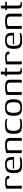

<svg xmlns="http://www.w3.org/2000/svg" viewBox="2016 -2562 551 4624"><g transform="rotate(-90 2292.0 -249.5)"><path d="M130.5 0H86.3Q73.1 0 66.5 -6.3Q60 -12.7 60 -30.7V-379Q81.6 -385.5 120.2 -393.8Q158.9 -402 216.3 -402Q270.1 -402 301.5 -394.6Q333 -387.2 347.7 -373.9Q362.4 -360.6 366.5 -342.2Q370.7 -323.8 370.7 -300.8H303.5L302.8 -314.8Q302 -338.4 288.3 -348.7Q274.5 -359.1 255.2 -361.8Q236 -364.4 217.4 -364.4Q188.3 -364.4 165.8 -359.2Q143.3 -353.9 130.5 -345.9Z M640.1 6.5Q582.1 6.5 542.6 -1.9Q503.1 -10.3 479.3 -32.2Q455.5 -54.2 445.3 -93.8Q435 -133.4 435 -196.1Q435 -268.5 452.9 -314.2Q470.7 -360 516.7 -381.9Q562.7 -403.7 645.5 -403.7Q709.7 -403.7 748.5 -387.1Q787.2 -370.5 804.6 -335Q822.1 -299.5 822.1 -244.1V-187H539.6Q539.6 -199.4 545.7 -207.9Q551.8 -216.4 567.7 -216.4H759L758.3 -245Q756.8 -306.6 731.3 -334.8Q705.9 -363 643.2 -363Q590.5 -363 560.4 -346.9Q530.4 -330.7 518.1 -294.7Q505.8 -258.7 505.8 -197.2Q505.8 -131 519.3 -96.6Q532.9 -62.1 564.7 -49.7Q596.6 -37.3 652.2 -37.3Q671.2 -37.3 695.7 -38.5Q720.3 -39.8 744.9 -42.1Q769.5 -44.5 789.2 -47.7Q808.9 -50.9 816.6 -54.6V-42.8Q816.6 -33.2 811.5 -24.2Q806.4 -15.2 789 -8.6Q766.6 -0.3 729.1 3.1Q691.7 6.5 640.1 6.5Z M939 0Q916 0 916 -23.5V-370.1Q945.5 -383.3 992.8 -393Q1040.2 -402.7 1101.6 -402.7Q1160.5 -402.7 1196.3 -395.1Q1232.1 -387.5 1250.9 -371.4Q1269.7 -355.3 1276.2 -329.8Q1282.7 -304.2 1282.7 -268.2V-29.7Q1282.7 -19 1280.5 -12.2Q1278.4 -5.3 1271.5 -2.5Q1264.7 0.3 1251.7 0.3L1213.2 0V-281.8Q1213.2 -322.5 1187.3 -341.4Q1161.4 -360.3 1101.9 -360.3Q1083 -360.3 1060.6 -357.3Q1038.1 -354.3 1018 -348.8Q997.9 -343.4 985.5 -334.2V0Z M1597.6 5.5Q1519.6 5.5 1471.6 -10.4Q1423.6 -26.2 1402.3 -69.7Q1381 -113.2 1381 -196.6Q1381 -282.2 1402.3 -327Q1423.6 -371.7 1471.6 -388.4Q1519.6 -405 1597.6 -405Q1623.6 -405 1646.3 -402.9Q1668.9 -400.7 1697.8 -395.7Q1714.4 -393.7 1724 -388.6Q1733.7 -383.4 1738 -373.9Q1742.3 -364.4 1742.3 -346.2Q1730.5 -351.6 1707.3 -356Q1684.1 -360.4 1658.2 -362.6Q1632.3 -364.8 1611.6 -364.8Q1552 -364.8 1517.1 -349.4Q1482.2 -334 1467.6 -298.2Q1453 -262.5 1453 -200.5Q1453 -138.8 1467.2 -102.5Q1481.5 -66.3 1516 -51.3Q1550.5 -36.2 1611.6 -36.2Q1639.7 -36.2 1664.9 -38.8Q1690 -41.4 1710.3 -45.9Q1730.5 -50.4 1742.3 -55.6V-33.8Q1742.3 -19.3 1723.7 -10.6Q1705.1 -2 1672.9 1.8Q1640.7 5.5 1597.6 5.5Z M2015.7 5.5Q1970.2 5.5 1933.6 -1.3Q1896.9 -8 1870.5 -29Q1844.1 -50.1 1830 -90.9Q1816 -131.8 1816 -199Q1816 -266.2 1830 -307.1Q1844.1 -347.9 1870.5 -369Q1896.9 -390 1933.6 -396.7Q1970.2 -403.5 2015.7 -403.5Q2060.9 -403.5 2097.4 -396.7Q2133.9 -390 2160.1 -369Q2186.3 -347.9 2200.3 -307.1Q2214.3 -266.2 2214.3 -199Q2214.3 -131.1 2200.3 -90.2Q2186.3 -49.3 2160 -28.7Q2133.6 -8 2097.1 -1.3Q2060.6 5.5 2015.7 5.5ZM2015.7 -33.4Q2055.9 -33.4 2084.5 -45.1Q2113 -56.8 2127.9 -92.1Q2142.8 -127.3 2142.8 -199Q2142.8 -270.7 2127.9 -306Q2113 -341.4 2084.5 -353Q2055.9 -364.6 2015.7 -364.6Q1975.7 -364.6 1947.1 -353Q1918.5 -341.4 1903 -306Q1887.5 -270.7 1887.5 -199Q1887.5 -127.3 1903 -92.1Q1918.5 -56.8 1947.1 -45.1Q1975.7 -33.4 2015.7 -33.4Z M2341 0Q2318 0 2318 -23.5V-370.1Q2347.5 -383.3 2394.8 -393Q2442.2 -402.7 2503.6 -402.7Q2562.5 -402.7 2598.3 -395.1Q2634.1 -387.5 2652.9 -371.4Q2671.7 -355.3 2678.2 -329.8Q2684.7 -304.2 2684.7 -268.2V-29.7Q2684.7 -19 2682.5 -12.2Q2680.4 -5.3 2673.5 -2.5Q2666.7 0.3 2653.7 0.3L2615.2 0V-281.8Q2615.2 -322.5 2589.3 -341.4Q2563.4 -360.3 2503.9 -360.3Q2485 -360.3 2462.6 -357.3Q2440.1 -354.3 2420 -348.8Q2399.9 -343.4 2387.5 -334.2V0Z M2898.8 3.3Q2865.4 3.3 2846 -5.3Q2826.5 -13.8 2817.8 -34.8Q2809.1 -55.8 2809.1 -92V-359.8H2770.5V-399H2809.1V-471.4Q2809.1 -486.3 2811.4 -493.5Q2813.7 -500.7 2819.8 -502.9Q2825.9 -505 2837.1 -505H2879.6Q2879.6 -503.5 2879.2 -496.8Q2878.9 -490.2 2878.9 -477.5V-399H2972.2V-359.8H2879.1V-100.3Q2879.1 -61.1 2887.2 -45.3Q2895.4 -29.5 2923.5 -29.5Q2934.4 -29.5 2946.1 -31.5Q2957.8 -33.5 2962.5 -34.7V-3.5Q2956.8 -2.5 2939.8 0.4Q2922.9 3.3 2898.8 3.3Z M3123.5 0H3079.3Q3066.1 0 3059.5 -6.3Q3053 -12.7 3053 -30.7V-379Q3074.6 -385.5 3113.2 -393.8Q3151.9 -402 3209.3 -402Q3263.1 -402 3294.5 -394.6Q3326 -387.2 3340.7 -373.9Q3355.4 -360.6 3359.5 -342.2Q3363.7 -323.8 3363.7 -300.8H3296.5L3295.8 -314.8Q3295 -338.4 3281.3 -348.7Q3267.5 -359.1 3248.2 -361.8Q3229 -364.4 3210.4 -364.4Q3181.3 -364.4 3158.8 -359.2Q3136.3 -353.9 3123.5 -345.9Z M3633.1 6.5Q3575.1 6.5 3535.6 -1.9Q3496.1 -10.3 3472.3 -32.2Q3448.5 -54.2 3438.3 -93.8Q3428 -133.4 3428 -196.1Q3428 -268.5 3445.9 -314.2Q3463.7 -360 3509.7 -381.9Q3555.7 -403.7 3638.5 -403.7Q3702.7 -403.7 3741.5 -387.1Q3780.2 -370.5 3797.6 -335Q3815.1 -299.5 3815.1 -244.1V-187H3532.6Q3532.6 -199.4 3538.7 -207.9Q3544.8 -216.4 3560.7 -216.4H3752L3751.3 -245Q3749.8 -306.6 3724.3 -334.8Q3698.9 -363 3636.2 -363Q3583.5 -363 3553.4 -346.9Q3523.4 -330.7 3511.1 -294.7Q3498.8 -258.7 3498.8 -197.2Q3498.8 -131 3512.3 -96.6Q3525.9 -62.1 3557.7 -49.7Q3589.6 -37.3 3645.2 -37.3Q3664.2 -37.3 3688.7 -38.5Q3713.3 -39.8 3737.9 -42.1Q3762.5 -44.5 3782.2 -47.7Q3801.9 -50.9 3809.6 -54.6V-42.8Q3809.6 -33.2 3804.5 -24.2Q3799.4 -15.2 3782 -8.6Q3759.6 -0.3 3722.1 3.1Q3684.7 6.5 3633.1 6.5Z M3932 0Q3909 0 3909 -23.5V-370.1Q3938.5 -383.3 3985.8 -393Q4033.2 -402.7 4094.6 -402.7Q4153.5 -402.7 4189.3 -395.1Q4225.1 -387.5 4243.9 -371.4Q4262.7 -355.3 4269.2 -329.8Q4275.7 -304.2 4275.7 -268.2V-29.7Q4275.7 -19 4273.5 -12.2Q4271.4 -5.3 4264.5 -2.5Q4257.7 0.3 4244.7 0.3L4206.2 0V-281.8Q4206.2 -322.5 4180.3 -341.4Q4154.4 -360.3 4094.9 -360.3Q4076 -360.3 4053.6 -357.3Q4031.1 -354.3 4011 -348.8Q3990.9 -343.4 3978.5 -334.2V0Z M4489.8 3.3Q4456.4 3.3 4437 -5.3Q4417.5 -13.8 4408.8 -34.8Q4400.1 -55.8 4400.1 -92V-359.8H4361.5V-399H4400.1V-471.4Q4400.1 -486.3 4402.4 -493.5Q4404.7 -500.7 4410.8 -502.9Q4416.9 -505 4428.1 -505H4470.6Q4470.6 -503.5 4470.2 -496.8Q4469.9 -490.2 4469.9 -477.5V-399H4563.2V-359.8H4470.1V-100.3Q4470.1 -61.1 4478.2 -45.3Q4486.4 -29.5 4514.5 -29.5Q4525.4 -29.5 4537.1 -31.5Q4548.8 -33.5 4553.5 -34.7V-3.5Q4547.8 -2.5 4530.8 0.4Q4513.9 3.3 4489.8 3.3Z"/></g></svg>

Font: Genos Thin
Style: Regular
Weight: 100
Designer: Robert E. Leuschke
Foundry: Robert E. Leuschke
Version: Version 1.010